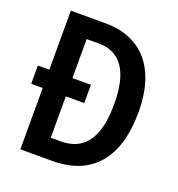

<svg xmlns="http://www.w3.org/2000/svg" viewBox="-130 -887 863 929"><g transform="rotate(20 302.0 -423.0)"><path d="M256 -780H77V-476H18V-382H77V-66H242C444 -66 553 -193 553 -431C553 -659 440 -780 256 -780ZM258 -677C369 -677 429 -598 429 -427C429 -255 370 -169 248 -169H196V-382H291V-476H196V-677Z"/></g></svg>

Font: Noto Sans Malayalam UI Condensed SemiBold
Style: Regular
Weight: 600
Width: 3
Designer: Jelle Bosma - Monotype Design Team
Foundry: Monotype Imaging Inc.
Version: Version 2.104